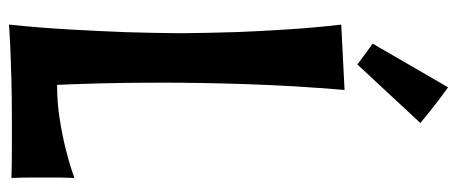

<svg xmlns="http://www.w3.org/2000/svg" viewBox="-312 -659 1007 423"><g transform="rotate(90 191.5 -447.5)"><path d="M372.1 30.8Q336.9 29.8 305.7 29.8Q274.4 29.8 247.1 29.8Q191.4 29.8 151.6 31Q111.8 32.2 85.4 33.2Q55.2 34.7 34.2 36.1Q37.6 3.4 40.3 -30.3Q43 -64 44.9 -96.7Q46.9 -129.4 48.3 -160.2Q49.8 -190.9 50.8 -218.3Q52.7 -281.7 53.2 -340.8Q52.7 -399.4 50.8 -460.9Q49.8 -487.3 48.3 -516.4Q46.9 -545.4 44.9 -575.7Q43 -606 40.3 -636.5Q37.6 -667 34.2 -695.8L178.2 -703.1Q168.9 -592.8 165.5 -490.5Q162.1 -388.2 162.1 -301.8Q162.1 -218.8 163.8 -159.7Q165.5 -100.6 167 -69.8H168.9Q207 -69.8 243.4 -75.7Q279.8 -81.5 308.6 -88.9Q342.3 -97.2 372.1 -107.9Q371.6 -102.5 371.6 -94.2Q371.1 -87.4 371.1 -76.4Q371.1 -65.4 371.1 -49.8Q371.1 -34.2 371.1 -14.4Q371.1 5.4 372.1 30.8ZM172.4 -931.2Q184.6 -922.4 198.5 -911.9Q212.4 -901.4 224.1 -892.1Q237.8 -881.3 251 -870.1L122.1 -731.4L76.2 -765.1Z"/></g></svg>

Font: Rum Raisin
Style: Regular
Weight: 400
Designer: Astigmatic (AOETI)
Foundry: Astigmatic (AOETI)
Version: Version 1.000